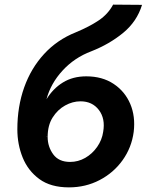

<svg xmlns="http://www.w3.org/2000/svg" viewBox="-20 -800 634 830"><path d="M55 -241Q55 -339 84.5 -422Q114 -505 170.5 -566.5Q227 -628 307 -660Q367 -685 407 -712Q447 -739 469 -780L594 -779Q572 -707 512.5 -658Q453 -609 374 -578Q302 -551 250.5 -495Q199 -439 181 -371Q209 -417 252 -443.5Q295 -470 353 -470Q422 -470 471 -437.5Q520 -405 543 -351Q566 -297 558 -230Q549 -162 510 -107.5Q471 -53 410.5 -21.5Q350 10 278 10Q199 10 150 -26Q101 -62 78 -119Q55 -176 55 -241ZM186 -208Q186 -166 210 -133Q234 -100 283 -100Q318 -100 348.5 -117.5Q379 -135 400 -165Q421 -195 426 -230Q436 -287 407.5 -324.5Q379 -362 328 -362Q294 -362 261.5 -344Q229 -326 207.5 -292Q186 -258 186 -208L181 -210V-209Z"/></svg>

Font: Von Semi
Style: Italic
Weight: 600
Version: Version 4.000; ttfautohint (v1.8.4.7-5d5b)